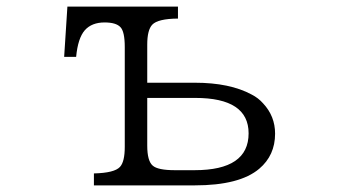

<svg xmlns="http://www.w3.org/2000/svg" viewBox="-20 -560 1040 580"><path d="M183.6 -540H517.6V-503.9Q457 -503.4 439.9 -485.4Q424.8 -469.2 424.8 -425.3V-310.1H568.8Q674.3 -310.1 740.2 -274.4Q760.3 -264.2 774.9 -247.6Q811 -209 811 -156.2Q811 -90.8 763.2 -50.3Q704.1 0 567.9 0H263.7V-36.1Q325.7 -37.6 342.3 -55.7Q356.9 -71.3 356.9 -116.2V-418Q356.9 -464.4 343.8 -478Q330.6 -492.2 295.9 -492.2Q257.3 -492.2 236.3 -468.8Q215.3 -444.8 210 -388.2H173.8ZM424.8 -264.2V-120.1Q424.8 -73.7 441.4 -59.6Q457 -45.9 507.8 -45.9H567.9Q731 -45.9 731 -157.2Q731 -264.2 569.8 -264.2Z"/></svg>

Font: BIZ UDPMincho
Style: Regular
Weight: 400
Designer: TypeBank Co., Ltd.
Foundry: Morisawa Inc.
Version: Version 1.06